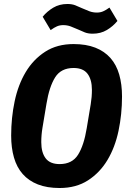

<svg xmlns="http://www.w3.org/2000/svg" viewBox="-20 -931 640 963"><path d="M279 12Q216 12 170 -6Q124 -24 94 -58Q64 -92 50 -141Q36 -190 36 -251Q36 -340 53.5 -423Q71 -506 109 -569.5Q147 -633 206.5 -671.5Q266 -710 349 -710Q412 -710 458 -692Q504 -674 534 -640Q564 -606 578 -557Q592 -508 592 -447Q592 -358 574.5 -275Q557 -192 519 -128.5Q481 -65 421.5 -26.5Q362 12 279 12ZM279 -108Q342 -108 371.5 -155Q401 -202 415 -288L435 -408Q441 -444 441 -480Q441 -532 419 -561Q397 -590 349 -590Q286 -590 256.5 -543Q227 -496 213 -410L193 -290Q187 -254 187 -218Q187 -166 209 -137Q231 -108 279 -108ZM445 -762Q422 -762 405.5 -768.5Q389 -775 372 -783Q352 -792 334.5 -798.5Q317 -805 297 -805Q280 -805 266 -799Q252 -793 234 -780L194 -847Q216 -874 247 -892.5Q278 -911 318 -911Q341 -911 357.5 -904.5Q374 -898 391 -890Q411 -881 428.5 -874.5Q446 -868 466 -868Q483 -868 497 -874Q511 -880 529 -893L569 -826Q547 -799 516 -780.5Q485 -762 445 -762Z"/></svg>

Font: IBM Plex Mono
Style: Bold Italic
Weight: 700
Italic angle: -9°
Monospace: yes
Designer: Mike Abbink, Paul van der Laan, Pieter van Rosmalen
Foundry: Bold Monday
Version: Version 2.3